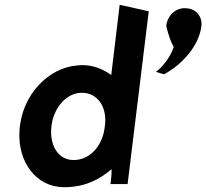

<svg xmlns="http://www.w3.org/2000/svg" viewBox="-20 -766 859 799"><path d="M818 -657C823 -695 798 -727 761 -731C713 -739 675 -700 672 -657C680 -623 691 -591 703 -570C686 -519 646 -479 629 -467C641 -463 652 -460 663 -457C744 -501 809 -580 818 -657ZM247 13C334 13 396 -20 444 -62C446 -47 441 -12 440 0H511L599 -719L478 -746L443 -454C409 -478 369 -495 323 -495C313 -495 304 -494 296 -493C186 -483 70 -376 61 -221C53 -94 129 13 247 13ZM417 -246C416 -235 414 -225 412 -215C396 -147 347 -100 286 -100C220 -100 185 -164 194 -241C203 -316 255 -380 321 -380C384 -380 426 -323 417 -246Z"/></svg>

Font: Bluebird
Style: NrwObl
Weight: 400
Designer: Jasper
Foundry: Cannot Into Space Fonts
Version: Version 0.98